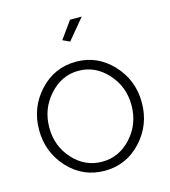

<svg xmlns="http://www.w3.org/2000/svg" viewBox="-110 -818 812 917"><g transform="rotate(-15 296.0 -360.0)"><path d="M379 -730 295 -629 260 -645 321 -730ZM296 10Q188 10 115 -69.5Q42 -149 42 -259Q42 -370 115.5 -449.5Q189 -529 296 -529Q402 -529 476 -449.5Q550 -370 550 -259Q550 -149 476.5 -69.5Q403 10 296 10ZM92 -257Q92 -165 151.5 -100Q211 -35 295 -35Q379 -35 439 -101Q499 -167 499 -260Q499 -352 439 -418Q379 -484 296 -484Q213 -484 152.5 -417Q92 -350 92 -257Z"/></g></svg>

Font: Raleway
Style: Light
Weight: 300
Designer: Matt McInerney, Pablo Impallari, Rodrigo Fuenzalida
Foundry: Matt McInerney, Pablo Impallari, Rodrigo Fuenzalida
Version: Version 3.000